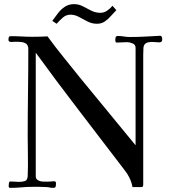

<svg xmlns="http://www.w3.org/2000/svg" viewBox="-20 -907 820 929"><path d="M765 -717Q765 -713 763 -708Q761 -703 756 -703Q755 -702 753 -702Q744 -702 735 -703Q726 -704 717 -704Q693 -704 684 -696.5Q675 -689 674 -675Q673 -661 673 -642V-12Q673 -9 671.5 -5.5Q670 -2 666 -2H621Q617 -25 606.5 -46.5Q596 -68 582 -85Q474 -227 365.5 -368Q257 -509 153 -652V-55Q153 -41 163.5 -35Q174 -29 187.5 -28.5Q201 -28 211 -28Q219 -28 226.5 -29Q234 -30 242 -30Q251 -30 251 -20Q251 -12 249.5 -5Q248 2 237 2Q228 2 219 0Q210 -2 200 -2Q184 -3 168.5 -3Q153 -3 138 -3Q110 -3 83.5 -0.5Q57 2 29 2Q22 2 22 -7Q22 -12 23 -20.5Q24 -29 31 -29Q42 -29 52 -28Q62 -27 72 -27Q88 -27 100.5 -31Q113 -35 114 -55Q116 -103 115 -151.5Q114 -200 114 -248Q114 -353 115.5 -458.5Q117 -564 117 -669Q117 -687 107.5 -694.5Q98 -702 84 -703.5Q70 -705 56 -705Q51 -705 45 -704.5Q39 -704 34 -704Q21 -704 21 -714Q21 -721 22.5 -726.5Q24 -732 33 -732Q59 -732 85 -730.5Q111 -729 137 -729Q155 -729 173.5 -729.5Q192 -730 210 -731Q247 -680 286 -632Q325 -584 364 -535Q432 -452 500 -369.5Q568 -287 636 -204V-676Q636 -691 621.5 -697Q607 -703 595 -703Q582 -703 570 -702Q558 -701 545 -701Q541 -701 539.5 -704.5Q538 -708 538 -712Q538 -714 538 -717Q538 -720 539 -723L540 -728Q543 -733 550 -733Q564 -733 579 -730.5Q594 -728 608 -728Q646 -728 683 -730Q720 -732 757 -734Q763 -730 764 -726.5Q765 -723 765 -717ZM543 -858Q530 -845 516.5 -829.5Q503 -814 487 -803Q471 -792 449 -792Q425 -792 403.5 -803Q382 -814 362 -825Q342 -836 321 -836Q300 -836 283.5 -821.5Q267 -807 254 -792L233 -806Q246 -824 260.5 -843Q275 -862 294 -874.5Q313 -887 338 -887Q361 -887 381 -876.5Q401 -866 421.5 -855.5Q442 -845 466 -845Q483 -845 498.5 -855.5Q514 -866 524 -879Z"/></svg>

Font: Kaisei Tokumin
Style: Regular
Weight: 400
Designer: Font-Kai, 金井和夫
Foundry: KAZUO KANAI
Version: Version 5.003